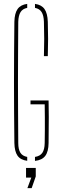

<svg xmlns="http://www.w3.org/2000/svg" viewBox="-20 -824 312 988"><path d="M120 3.5Q85.5 -1 70.2 -22.8Q55 -44.5 54 -88Q53 -171.5 52.5 -248.5Q52 -325.5 52 -400Q52 -474.5 52.5 -551.5Q53 -628.5 54 -712Q55 -755.5 70.5 -777.5Q86 -799.5 120 -804V-783.5Q96.5 -779 85.8 -761.8Q75 -744.5 74 -712Q73.5 -628.5 73 -551.5Q72.5 -474.5 72.5 -400Q72.5 -325.5 73 -248.5Q73.5 -171.5 74 -88Q74 -55.5 84.8 -38.2Q95.5 -21 120 -16.5ZM160 4V-16.5Q186 -20.5 197.8 -37.5Q209.5 -54.5 210 -88Q210.5 -123.5 210.8 -155.5Q211 -187.5 210.8 -219.5Q210.5 -251.5 210 -287H137V-307H230Q231 -272.5 231 -222Q231 -171.5 230 -88Q229.5 -44 213 -22Q196.5 0 160 4ZM206 -535Q207.5 -582.5 207.5 -623.8Q207.5 -665 206 -712Q205 -744.5 194.2 -761.8Q183.5 -779 160 -783.5V-804Q193.5 -799.5 209 -777.5Q224.5 -755.5 226 -712Q227.5 -665 227.5 -623.8Q227.5 -582.5 226 -535ZM121 144 141 90H114V40H164V84L143 144Z"/></svg>

Font: Big Shoulders Stencil Thin
Style: Regular
Weight: 100
Designer: Patric King
Foundry: XO Type Co
Version: Version 2.001